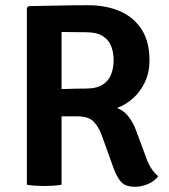

<svg xmlns="http://www.w3.org/2000/svg" viewBox="-20 -708 648 736"><path d="M553 -476.5Q553 -429.5 535.2 -392.5Q517.5 -355.5 489 -330.5Q460.5 -305.5 428.5 -294Q455 -284.5 473.2 -260.5Q491.5 -236.5 502.5 -205.5L539.5 -105.5Q557.5 -55 586.5 -32.5Q573.5 -14 548.2 -3Q523 8 497 8Q460 8 443 -12Q426 -32 412.5 -71.5L369.5 -190.5Q359 -220.5 339.5 -241.2Q320 -262 277 -262H216V0Q200 3 181.8 4Q163.5 5 149.5 5Q136 5 117.2 4Q98.5 3 83 0V-677.5L90 -684.5Q150.5 -685.5 207 -686.8Q263.5 -688 317.5 -688Q387 -688 440.2 -664.8Q493.5 -641.5 523.2 -594.8Q553 -548 553 -476.5ZM216 -585.5V-366.5Q242.5 -367.5 268 -368Q293.5 -368.5 308 -368.5Q351.5 -368.5 374.8 -384.2Q398 -400 406.8 -424.8Q415.5 -449.5 415.5 -476.5Q415.5 -505 406.8 -529.5Q398 -554 374.8 -569.2Q351.5 -584.5 308 -584.5Q290 -584.5 264.8 -584.8Q239.5 -585 216 -585.5Z"/></svg>

Font: Signika SC SemiBold
Style: Regular
Weight: 600
Designer: Anna Giedryś
Foundry: Anna Giedryś
Version: Version 2.000; ttfautohint (v1.8.3) -l 8 -r 50 -G 200 -x 9 -